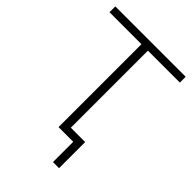

<svg xmlns="http://www.w3.org/2000/svg" viewBox="-248 -806 1071 1071"><g transform="rotate(45 287.5 -270.0)"><path d="M565 -654H313V0H262V-654H10V-700H565ZM426 -46V160H378V0H262V-46Z"/></g></svg>

Font: Hilab Light
Style: Regular
Weight: 300
Designer: Cristianderson Lima
Foundry: Cristianderson
Version: Version 1.0